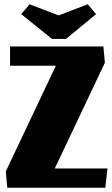

<svg xmlns="http://www.w3.org/2000/svg" viewBox="-20 -877 522 897"><path d="M482 -90 472 0H14L7 -76L241 -570H27V-660H463L470 -584L236 -90ZM223 -695 79 -811 118 -857 254 -805 390 -857 429 -811 288 -695Z"/></svg>

Font: Sansita ExtraBold
Style: Regular
Weight: 800
Designer: Pablo Cosgaya
Foundry: Omnibus-Type
Version: Version 1.006